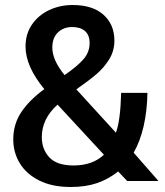

<svg xmlns="http://www.w3.org/2000/svg" viewBox="-20 -723 661 767"><path d="M33 -166Q33 -227 65 -275Q97 -323 157 -367Q82 -458 82 -537Q82 -588 108 -625.5Q134 -663 177 -683Q220 -703 270 -703Q350 -703 393.5 -664Q437 -625 437 -561Q437 -520 416.5 -486.5Q396 -453 365.5 -427Q335 -401 285 -366L443 -193Q461 -240 464 -352H569Q566 -205 514 -113L613 0H488L452 -38Q413 -7 367.5 8.5Q322 24 263 24Q188 24 136.5 -2Q85 -28 59 -71Q33 -114 33 -166ZM338 -551Q338 -583 319.5 -599Q301 -615 268 -615Q234 -615 211.5 -593.5Q189 -572 189 -533Q189 -483 238 -423Q290 -459 314 -487Q338 -515 338 -551ZM395 -105 210 -305Q147 -249 147 -175Q147 -127 177 -94.5Q207 -62 274 -62Q350 -62 395 -105Z"/></svg>

Font: Cabin SemiBold
Style: Regular
Weight: 600
Designer: Pablo Impallari
Foundry: Pablo Impallari. http://www.impallari.com Igino Marini. http://www.ikern.com
Version: Version 2.001